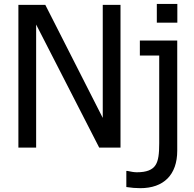

<svg xmlns="http://www.w3.org/2000/svg" viewBox="-20 -752 989 978"><path d="M593.8 -727.1H503.4V-151.4L210.9 -727.1H73.7V0H164.1V-627L485.4 0H593.8ZM883.3 -731.9H778.8V-636.7H883.3ZM882.8 -545.4H692.4V-469.2H791V-22C791 32.7 786.6 65.9 772.9 87.9C757.3 113.3 726.6 125.5 677.2 125.5C664.1 125.5 647.9 123 628.9 118.7H623.5V200.7C648.4 204.6 671.9 206.5 694.8 206.5C813.5 206.5 882.8 138.7 882.8 15.6Z"/></svg>

Font: SG Kara
Style: Regular
Weight: 400
Designer: Damoon Khanjanzadeh
Version: Version 1.000